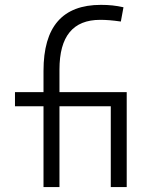

<svg xmlns="http://www.w3.org/2000/svg" viewBox="-20 -762 626 782"><path d="M157.2 0H222.2V-329.1H431.2V0H496.1V-386.7H222.2V-478.5C222.2 -614.3 277.3 -681.2 388.2 -681.2C413.1 -681.2 437.5 -679.2 472.2 -674.3L482.9 -732.4C452.1 -739.3 424.3 -742.2 391.1 -742.2C234.4 -742.2 157.2 -653.3 157.2 -473.6V-386.7H41V-329.1H157.2Z"/></svg>

Font: Cascadia Code Light
Style: Regular
Weight: 300
Monospace: yes
Designer: Aaron Bell
Foundry: Saja Typeworks
Version: Version 2404.023